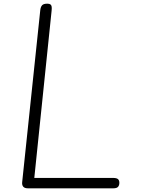

<svg xmlns="http://www.w3.org/2000/svg" viewBox="-20 -1024 769 1044"><path d="M132 0Q114 0 106.5 -8.8Q99 -17.5 100.5 -33L199 -969Q201 -986.5 208.8 -995.2Q216.5 -1004 237 -1004Q249 -1004 254.5 -999.8Q260 -995.5 261 -986.8Q262 -978 260.5 -964.5L166.5 -56.5H595Q614 -56.5 621.5 -50Q629 -43.5 629 -30Q629 -16.5 622 -8.2Q615 0 596 0Z"/></svg>

Font: Edu SA Hand
Style: Regular
Weight: 400
Designer: Tina and Corey Anderson, Eben Sorkin, Mirko Velimirovic
Foundry: Google for Education
Version: Version 2.000